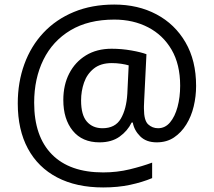

<svg xmlns="http://www.w3.org/2000/svg" viewBox="-20 -734 939 843"><path d="M841 -357Q841 -311 830.5 -267Q820 -223 798 -187.5Q776 -152 744 -130.5Q712 -109 668 -109Q622 -109 595.5 -135.5Q569 -162 563 -196H558Q540 -159 505 -134Q470 -109 417 -109Q341 -109 299.5 -160Q258 -211 258 -295Q258 -361 284 -411.5Q310 -462 357.5 -491Q405 -520 470 -520Q514 -520 556.5 -512.5Q599 -505 623 -496L613 -293Q612 -275 612 -267.5Q612 -260 612 -257Q612 -205 630.5 -188Q649 -171 674 -171Q705 -171 726.5 -196.5Q748 -222 759.5 -264.5Q771 -307 771 -358Q771 -451 733.5 -515.5Q696 -580 630.5 -614Q565 -648 482 -648Q368 -648 289.5 -601Q211 -554 170.5 -471.5Q130 -389 130 -283Q130 -135 208 -56Q286 23 433 23Q494 23 549.5 9.5Q605 -4 648 -20V48Q605 66 551.5 77.5Q498 89 433 89Q315 89 231 45Q147 1 102.5 -81.5Q58 -164 58 -280Q58 -373 87 -452.5Q116 -532 171 -590.5Q226 -649 304.5 -681.5Q383 -714 482 -714Q586 -714 667 -671Q748 -628 794.5 -548Q841 -468 841 -357ZM336 -293Q336 -229 361.5 -200Q387 -171 430 -171Q486 -171 510.5 -213Q535 -255 539 -322L545 -447Q532 -451 512 -454Q492 -457 471 -457Q422 -457 392 -433Q362 -409 349 -371.5Q336 -334 336 -293Z"/></svg>

Font: RS Noto Sans
Style: Regular
Weight: 400
Designer: Monotype Design Team
Foundry: Monotype Imaging Inc.
Version: Version 3.10